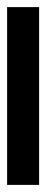

<svg xmlns="http://www.w3.org/2000/svg" viewBox="185 -177 130 540"><g transform="rotate(90 250.0 93.0)"><path d="M0 138V48H500V138Z"/></g></svg>

Font: Involve
Style: Bold
Weight: 700
Designer: Stefan Peev
Foundry: Context Ltd.
Version: Version 1.001